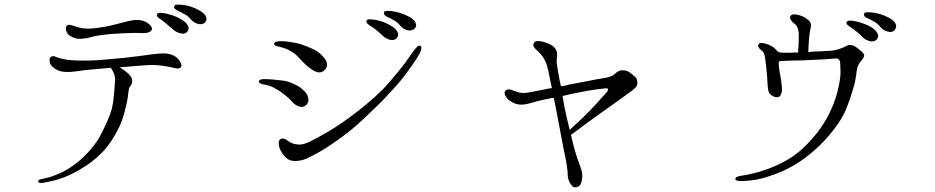

<svg xmlns="http://www.w3.org/2000/svg" viewBox="-20 -764 4040 830"><path d="M856 -661Q867 -664 871 -674.5Q875 -685 868 -697Q860 -709 841 -719.5Q822 -730 806 -735Q791 -740 777 -742Q763 -744 752 -744Q747 -744 742 -743.5Q737 -743 735 -740Q728 -728 743 -721Q765 -710 780 -701.5Q795 -693 806 -679Q816 -668 830.5 -662.5Q845 -657 856 -661ZM777 -619Q787 -622 793 -632Q799 -642 791 -655Q784 -668 765.5 -679Q747 -690 731 -696Q715 -701 701.5 -704.5Q688 -708 677 -708Q673 -709 667.5 -708.5Q662 -708 660 -704Q656 -699 659 -694Q662 -689 668 -685Q687 -672 701 -660Q715 -648 726 -638Q737 -628 751.5 -622.5Q766 -617 777 -619ZM745 -514Q737 -522 720.5 -528Q704 -534 679 -533Q659 -532 636 -529Q613 -526 584 -522Q555 -518 518 -514Q481 -510 452 -508Q423 -505 397 -503.5Q371 -502 338 -502Q277 -502 248 -510Q231 -514 219.5 -519Q208 -524 200 -518Q193 -514 194.5 -500Q196 -486 206 -476Q217 -466 231.5 -459.5Q246 -453 269 -453Q286 -452 308 -455.5Q330 -459 349 -461Q367 -463 397.5 -465.5Q428 -468 459 -471Q467 -460 473 -445Q479 -430 477 -409Q475 -383 472.5 -352.5Q470 -322 464 -296Q457 -270 441.5 -235Q426 -200 409 -169Q392 -140 362 -107Q332 -74 304 -54Q277 -34 255.5 -23Q234 -12 209 -3Q193 3 180 5.5Q167 8 160 10Q143 13 145 22Q145 29 169 26Q181 24 207 18Q233 12 261 1Q289 -10 318.5 -27Q348 -44 373 -62Q398 -81 420.5 -104Q443 -127 462 -156Q481 -185 495 -214Q509 -243 519 -282Q529 -320 532 -341Q535 -362 536 -373Q537 -384 542 -390Q547 -396 549 -401Q552 -406 551.5 -417Q551 -428 540 -440Q523 -458 497 -473Q531 -476 569 -479Q607 -482 626 -483Q649 -484 672.5 -481Q696 -478 712 -475Q727 -472 738.5 -469Q750 -466 759 -471Q767 -476 763 -488Q759 -500 745 -514ZM338 -597Q356 -598 373.5 -603.5Q391 -609 415 -612Q438 -615 459.5 -617Q481 -619 507 -620Q533 -621 552.5 -621.5Q572 -622 596 -621Q619 -620 630 -628Q641 -636 635 -647Q629 -658 615 -666.5Q601 -675 584 -677Q567 -679 550.5 -676Q534 -673 516 -668Q497 -663 473 -657Q449 -651 431 -648Q421 -646 395 -642.5Q369 -639 345 -641Q333 -642 321.5 -645Q310 -648 302 -651Q295 -653 284.5 -656Q274 -659 268 -652Q262 -645 266.5 -630.5Q271 -616 283 -609Q294 -602 306.5 -598.5Q319 -595 338 -597Z M1761 -634Q1772 -637 1777 -647Q1782 -657 1774 -670Q1766 -683 1747 -692.5Q1728 -702 1713 -707Q1697 -712 1683 -714.5Q1669 -717 1658 -717Q1654 -717 1648.5 -716.5Q1643 -716 1641 -713Q1638 -708 1641 -702Q1644 -696 1650 -693Q1672 -683 1686 -674.5Q1700 -666 1711 -652Q1721 -640 1736 -635Q1751 -630 1761 -634ZM1683 -592Q1694 -595 1699 -605Q1704 -615 1697 -628Q1690 -641 1671.5 -652Q1653 -663 1637 -669Q1606 -680 1582 -680Q1579 -681 1574 -680.5Q1569 -680 1566 -677Q1562 -672 1565 -666.5Q1568 -661 1574 -657Q1593 -645 1607.5 -633.5Q1622 -622 1633 -611Q1644 -600 1658 -594.5Q1672 -589 1683 -592ZM1797 -566Q1790 -570 1777 -555Q1764 -540 1754 -524Q1746 -512 1731 -492Q1716 -472 1697 -449Q1678 -426 1660 -405Q1634 -375 1600 -344.5Q1566 -314 1529 -285Q1491 -256 1461 -235Q1431 -214 1402 -197Q1352 -168 1322 -153Q1292 -138 1272 -139Q1256 -140 1245 -144Q1234 -148 1225 -155Q1206 -170 1193 -163Q1184 -158 1185 -142Q1186 -126 1194 -112Q1202 -96 1216.5 -82Q1231 -68 1256 -68Q1282 -68 1306.5 -79Q1331 -90 1364 -109Q1408 -135 1459 -172.5Q1510 -210 1556 -254Q1587 -284 1607 -303Q1627 -322 1643 -339Q1659 -356 1679 -378Q1710 -411 1737.5 -448.5Q1765 -486 1780 -509Q1812 -558 1797 -566ZM1310 -562Q1290 -570 1274 -574.5Q1258 -579 1237 -582Q1220 -585 1210 -585.5Q1200 -586 1192 -586Q1183 -586 1174 -583.5Q1165 -581 1165 -574Q1165 -566 1187 -562Q1217 -555 1238 -542.5Q1259 -530 1278 -508Q1291 -494 1303.5 -482.5Q1316 -471 1332 -461Q1365 -440 1385 -463Q1396 -474 1393 -490Q1390 -506 1377 -519Q1362 -536 1346 -545Q1330 -554 1310 -562ZM1124 -398Q1147 -394 1163.5 -385Q1180 -376 1191 -369Q1206 -358 1219 -347.5Q1232 -337 1244 -323Q1255 -310 1271.5 -304Q1288 -298 1301 -308Q1316 -319 1313 -337.5Q1310 -356 1298 -368Q1286 -380 1275.5 -387.5Q1265 -395 1246 -403Q1225 -413 1203.5 -415.5Q1182 -418 1162 -420Q1142 -422 1121 -422Q1100 -422 1099 -411Q1098 -403 1124 -398Z M2491 -366Q2530 -374 2558 -377.5Q2586 -381 2596 -382Q2606 -384 2608 -379Q2610 -374 2604 -367Q2576 -335 2550 -307Q2524 -279 2496 -252Q2478 -235 2464 -222.5Q2450 -210 2443 -202Q2437 -226 2430.5 -253.5Q2424 -281 2420 -302Q2418 -313 2416 -325Q2414 -337 2412 -349Q2431 -354 2450.5 -358Q2470 -362 2491 -366ZM2225 -364Q2208 -369 2191 -375.5Q2174 -382 2164 -371Q2158 -364 2165 -350Q2172 -336 2186 -327Q2212 -309 2243 -312Q2260 -314 2285 -321.5Q2310 -329 2344 -336Q2352 -338 2359 -339Q2366 -340 2374 -341Q2379 -316 2384.5 -289Q2390 -262 2394 -238Q2402 -198 2410 -154Q2418 -110 2424 -84Q2434 -34 2434 -10Q2434 18 2453 40Q2462 49 2475.5 44.5Q2489 40 2493 24Q2498 8 2497 -9Q2496 -26 2486 -51Q2476 -76 2466 -111Q2456 -146 2451 -169Q2450 -172 2449.5 -174.5Q2449 -177 2448 -181Q2457 -187 2472.5 -198.5Q2488 -210 2510 -227Q2548 -255 2581.5 -278.5Q2615 -302 2647 -325Q2679 -348 2692 -357.5Q2705 -367 2713 -373Q2722 -380 2728.5 -387Q2735 -394 2735 -404Q2735 -414 2733 -421Q2731 -428 2723 -434Q2716 -440 2704 -449.5Q2692 -459 2677 -460Q2663 -461 2654.5 -456.5Q2646 -452 2638 -445Q2630 -437 2620 -433.5Q2610 -430 2594 -427Q2586 -426 2566.5 -422.5Q2547 -419 2522.5 -414Q2498 -409 2475.5 -405Q2453 -401 2439 -398Q2432 -396 2422.5 -394Q2413 -392 2405 -391Q2404 -398 2402 -404.5Q2400 -411 2399 -418Q2395 -440 2390 -468.5Q2385 -497 2387 -508Q2389 -521 2388 -534Q2387 -547 2378 -557Q2368 -568 2355 -573.5Q2342 -579 2329 -583Q2316 -587 2304 -586.5Q2292 -586 2288 -578Q2283 -569 2288 -561Q2293 -553 2304 -544Q2316 -534 2326 -519Q2336 -504 2341 -491Q2346 -478 2352 -450.5Q2358 -423 2363 -396Q2364 -393 2364.5 -390Q2365 -387 2366 -383Q2353 -382 2340.5 -379Q2328 -376 2317 -374Q2291 -369 2266 -364.5Q2241 -360 2225 -364Z M3837 -627Q3847 -631 3852 -641.5Q3857 -652 3850 -664Q3842 -677 3823 -687Q3804 -697 3788 -702Q3772 -707 3758.5 -709Q3745 -711 3733 -711Q3729 -711 3723.5 -710.5Q3718 -710 3716 -706Q3713 -702 3716 -696Q3719 -690 3725 -688Q3747 -678 3761.5 -669Q3776 -660 3787 -646Q3796 -635 3811.5 -629.5Q3827 -624 3837 -627ZM3758 -586Q3769 -589 3774 -599.5Q3779 -610 3772 -622Q3765 -635 3747 -646Q3729 -657 3713 -662Q3697 -668 3683 -671Q3669 -674 3658 -675Q3655 -675 3649 -674.5Q3643 -674 3641 -670Q3635 -661 3649 -652Q3688 -626 3707 -605Q3718 -594 3732.5 -588.5Q3747 -583 3758 -586ZM3187 19Q3177 19 3169 17.5Q3161 16 3159 11Q3157 0 3183 -4Q3209 -8 3236 -14.5Q3263 -21 3283 -28Q3331 -44 3374 -67.5Q3417 -91 3452 -124Q3523 -191 3562 -268Q3575 -294 3582.5 -313Q3590 -332 3595.5 -350.5Q3601 -369 3606 -393Q3614 -430 3613.5 -456.5Q3613 -483 3612 -492Q3610 -514 3590 -511Q3569 -509 3542.5 -507.5Q3516 -506 3491.5 -505Q3467 -504 3451 -503Q3435 -503 3413.5 -502.5Q3392 -502 3374.5 -501Q3357 -500 3353 -500Q3348 -499 3347 -496.5Q3346 -494 3346 -490Q3347 -474 3349.5 -458Q3352 -442 3356 -421Q3358 -403 3359.5 -392Q3361 -381 3360 -370Q3357 -346 3342 -344Q3337 -343 3330.5 -344.5Q3324 -346 3314 -353Q3304 -360 3301.5 -372.5Q3299 -385 3298 -400Q3297 -428 3294 -458Q3291 -488 3289 -503Q3287 -518 3284 -529Q3281 -540 3273 -545Q3265 -551 3260 -558Q3255 -565 3259 -572Q3263 -580 3277 -578Q3291 -576 3302 -571Q3323 -563 3336 -548Q3342 -539 3353 -537Q3361 -536 3372.5 -536Q3384 -536 3398 -536Q3407 -537 3415 -537Q3423 -537 3430 -537Q3431 -549 3432 -569.5Q3433 -590 3433 -604Q3435 -646 3415 -661Q3405 -668 3399 -677.5Q3393 -687 3397 -694Q3404 -706 3428 -700Q3439 -698 3451 -692.5Q3463 -687 3476 -676Q3489 -664 3485.5 -649Q3482 -634 3480 -619Q3478 -606 3476.5 -584Q3475 -562 3474 -539Q3480 -540 3485.5 -540Q3491 -540 3497 -541Q3525 -542 3543.5 -543Q3562 -544 3576 -545Q3591 -547 3607 -552Q3623 -557 3634 -563Q3643 -569 3652.5 -569.5Q3662 -570 3669 -567Q3677 -564 3686 -556.5Q3695 -549 3706 -540Q3717 -530 3715.5 -522Q3714 -514 3707 -506Q3697 -496 3691 -483.5Q3685 -471 3683 -454Q3681 -436 3677.5 -417.5Q3674 -399 3668 -380Q3655 -335 3638 -293Q3621 -251 3586 -206Q3552 -162 3517 -129Q3482 -96 3440 -67Q3399 -40 3362.5 -24Q3326 -8 3288 3Q3251 14 3224.5 16Q3198 18 3187 19Z"/></svg>

Font: Hannari
Style: Regular
Weight: 400
Version: Version 1.12